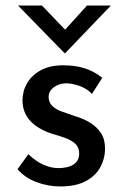

<svg xmlns="http://www.w3.org/2000/svg" viewBox="-20 -663 447 691"><path d="M197 8Q153 8 111.5 -7.5Q70 -23 43 -54L82 -108Q108 -83 135.5 -70.5Q163 -58 190 -58Q210 -58 227 -63Q244 -68 254.5 -79.5Q265 -91 265 -111Q265 -133 250.5 -146Q236 -159 213.5 -167Q191 -175 166 -182Q115 -199 88 -229Q61 -259 61 -302Q61 -335 77.5 -363.5Q94 -392 126.5 -410Q159 -428 207 -428Q250 -428 284 -417.5Q318 -407 348 -383L311 -325Q293 -344 268 -353Q243 -362 223 -363Q206 -364 190.5 -358Q175 -352 165 -341Q155 -330 155 -315Q155 -294 169 -281Q183 -268 205.5 -260.5Q228 -253 250 -245Q281 -236 305 -221Q329 -206 343.5 -184Q358 -162 358 -129Q358 -92 340.5 -60.5Q323 -29 287.5 -10.5Q252 8 197 8ZM131 -643 226 -544 198 -538 293 -643H379L214 -471H213L45 -643Z"/></svg>

Font: Josefin Sans Thin
Style: Regular
Weight: 400
Version: Version 2.000